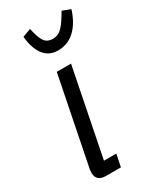

<svg xmlns="http://www.w3.org/2000/svg" viewBox="-191 -803 712 863"><g transform="rotate(-30 165.0 -371.5)"><path d="M90 0Q40 0 40 -45Q40 -53 41 -60Q42 -67 44 -75L132 -516H206L116 -64H180L167 0ZM185 -596Q140 -596 113.5 -630Q87 -664 81 -727L124 -743L129 -723Q139 -684 152.5 -668.5Q166 -653 192 -653Q215 -653 233 -667.5Q251 -682 276 -723L288 -743L330 -727Q310 -664 273.5 -630Q237 -596 185 -596Z"/></g></svg>

Font: IBM Plex Sans Cond
Style: Italic
Weight: 400
Width: 3
Italic angle: -11°
Designer: Mike Abbink, Paul van der Laan, Pieter van Rosmalen
Foundry: Bold Monday
Version: Version 1.3